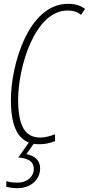

<svg xmlns="http://www.w3.org/2000/svg" viewBox="-20 -745 465 1005"><path d="M186 10C213 10 239 5 268 -6V-42C238 -31 214 -25 191 -25C112 -25 75 -83 75 -225C75 -389 160 -690 334 -690C364 -690 388 -682 404 -667L425 -698C404 -715 376 -725 336 -725C127 -725 37 -401 37 -223C37 -93 69 -23 131 1L76 79C128 84 157 100 157 139C157 179 123 211 72 211C42 211 24 207 13 203V233C28 236 45 240 72 240C140 240 190 196 190 136C190 94 162 70 118 62L156 8C166 9 175 10 186 10Z"/></svg>

Font: Noto Sans ExtraCondensed ExtraLight
Style: Italic
Weight: 200
Width: 2
Italic angle: -12°
Designer: Monotype Design Team
Foundry: Monotype Imaging Inc.
Version: Version 2.013